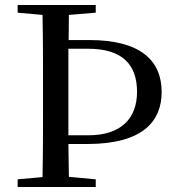

<svg xmlns="http://www.w3.org/2000/svg" viewBox="-20 -752 705 772"><path d="M51 0H365V-31L257 -41L255 -173H331C556 -173 630 -266 630 -382C630 -507 547 -591 339 -591H256L257 -692L365 -701V-732H51V-701L151 -692C153 -593 153 -493 153 -392V-339C153 -239 153 -138 151 -40L51 -31ZM255 -556H335C471 -556 531 -493 531 -383C531 -276 467 -208 335 -208H255V-340V-393Z"/></svg>

Font: Source Han Serif CN Medium
Style: Regular
Weight: 500
Designer: Ryoko NISHIZUKA 西塚涼子 (kana & ideographs); Frank Grießhammer (Latin, Greek & Cyrillic); Wenlong ZHANG 张文龙 (bopomofo); San
Foundry: Adobe
Version: Version 2.002;hotconv 1.1.0;makeotfexe 2.6.0